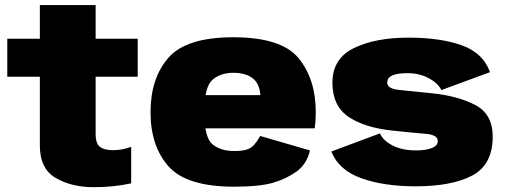

<svg xmlns="http://www.w3.org/2000/svg" viewBox="-20 -750 2048 778"><path d="M360.5 8.5Q439.5 8.5 511.5 -7V-155Q475.5 -141.5 438 -141.5Q405 -141.5 386.2 -154Q367.5 -166.5 367.5 -209V-439H538V-593H367.5V-729.5H141.5V-593H9.5V-439H141.5V-160.5Q141.5 -66 205.8 -28.8Q270 8.5 360.5 8.5Z M929.5 6.5V-138Q875.5 -138 841.8 -164.5Q808 -191 808 -295.5Q808 -398 840.8 -426.5Q873.5 -455 925.5 -455Q977.5 -455 1006.8 -430.5Q1036 -406 1036 -346L1042.5 -364.5H789V-230H1255Q1259.5 -258.5 1259.5 -295.5Q1259.5 -429 1190 -514Q1120.5 -599 925 -599Q735 -599 662.5 -516Q590 -433 590 -295.5Q590 -158 663 -75.8Q736 6.5 929.5 6.5ZM929.5 -138V6.5Q1030.5 6.5 1084.8 -9Q1139 -24.5 1181 -54.5Q1223 -84.5 1236 -140.5L1034.5 -199Q1022 -177 1010 -163.5Q998 -150 980 -144Q962 -138 929.5 -138Z M1663 5Q1811.5 5 1894 -39Q1976.5 -83 1976.5 -196.5Q1976.5 -288 1905 -325Q1833.5 -362 1726 -372.5Q1648 -381 1598.5 -385.5Q1549 -390 1549 -415.5Q1549 -434.5 1569 -444Q1589 -453.5 1632 -453.5Q1679.5 -453.5 1717.2 -433.2Q1755 -413 1768.5 -385L1965.5 -457.5Q1938 -535.5 1851 -566.5Q1764 -597.5 1635 -597.5Q1500.5 -597.5 1413.8 -555Q1327 -512.5 1327 -415Q1327 -320.5 1392.5 -276.5Q1458 -232.5 1569 -221Q1651 -212 1702.5 -208Q1754 -204 1754 -179Q1754 -159.5 1729.5 -150Q1705 -140.5 1666.5 -140.5Q1610.5 -140.5 1571.8 -160Q1533 -179.5 1519.5 -209.5L1322.5 -136Q1353 -60 1445 -27.5Q1537 5 1663 5Z"/></svg>

Font: Anybody UltraCondensed Thin Black
Style: Regular
Weight: 900
Version: Version 1.111